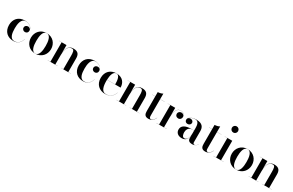

<svg xmlns="http://www.w3.org/2000/svg" viewBox="207 -2330 5961 3909"><g transform="rotate(30 3188.0 -375.0)"><path d="M467 -143H465C438.5 -57 385 2.5 297.5 2.5C197 2.5 177 -115.5 177 -230C177 -324 192.5 -465.5 301 -465.5C369.5 -465.5 445.5 -424.5 457 -353C449 -382 423 -397.5 394.5 -397.5C357.5 -397.5 325 -374 325 -332.5C325 -286.5 363 -266 394.5 -266C431 -266 461 -291.5 461 -333.5C461 -410 390.5 -470 281 -470C127.5 -470 42 -366.5 42 -230C42 -74 144 10 277.5 10C384.5 10 441 -54.5 467 -143Z M557 -230C557 -100 647.5 10 793.5 10C939.5 10 1030 -100 1030 -230C1030 -360 939.5 -470 793.5 -470C647.5 -470 557 -360 557 -230ZM684.5 -230C684.5 -336.5 702 -468 793.5 -468C885 -468 902.5 -336.5 902.5 -230C902.5 -123.5 885 8 793.5 8C702 8 684.5 -123.5 684.5 -230Z M1083 -2V0H1315.5V-2H1260.5V-223C1260.5 -312.5 1275 -455 1396 -455C1445 -455 1450.5 -397 1450.5 -313V-2H1396V0H1628.5V-2H1566V-319C1566 -406 1538 -470 1423.5 -470C1298 -470 1267.5 -368.5 1260.5 -278.5V-460H1083V-458H1146V-2Z M2107 -143H2105C2078.5 -57 2025 2.5 1937.5 2.5C1837 2.5 1817 -115.5 1817 -230C1817 -324 1832.5 -465.5 1941 -465.5C2009.5 -465.5 2085.5 -424.5 2097 -353C2089 -382 2063 -397.5 2034.5 -397.5C1997.5 -397.5 1965 -374 1965 -332.5C1965 -286.5 2003 -266 2034.5 -266C2071 -266 2101 -291.5 2101 -333.5C2101 -410 2030.5 -470 1921 -470C1767.5 -470 1682 -366.5 1682 -230C1682 -74 1784 10 1917.5 10C2024.5 10 2081 -54.5 2107 -143Z M2647.5 -143H2645.5C2620.5 -59.5 2551.5 5 2451.5 5C2350 5 2327 -113.5 2327 -235C2327 -243.5 2327 -251.5 2327 -260H2646.5C2646.5 -369 2582 -470 2433 -470C2297 -470 2197 -382.5 2197 -230C2197 -77.5 2300 10 2436 10C2552 10 2621.5 -56 2647.5 -143ZM2433 -468C2509.5 -468 2519.5 -345 2519 -262H2327.5C2331 -367 2356 -468 2433 -468Z M2696.5 -2V0H2929V-2H2874V-223C2874 -312.5 2888.5 -455 3009.5 -455C3058.5 -455 3064 -397 3064 -313V-2H3009.5V0H3242V-2H3179.5V-319C3179.5 -406 3151.5 -470 3037 -470C2911.5 -470 2881 -368.5 2874 -278.5V-460H2696.5V-458H2759.5V-2Z M3600 -102H3598C3576.5 -50 3536 -11.5 3500.5 -11.5C3473.5 -11.5 3462.5 -27.5 3462.5 -77.5V-458H3569.5V-460H3462.5V-590C3435 -572.5 3385 -560 3347.5 -560V-460H3274.5V-458H3347.5V-113.5C3347.5 -51 3361.5 7 3451 7C3522 7 3576 -38 3600 -102Z M3638.5 -2V0H3883V-2H3816V-222C3816 -349 3840 -468 3947 -468C3999 -468 4033.5 -435.5 4042 -396C4033 -421 4007.5 -440.5 3975 -440.5C3937 -440.5 3903.5 -413.5 3903.5 -369C3903.5 -332.5 3931.5 -303 3976 -303C4019 -303 4046.5 -336 4046.5 -376C4046.5 -425 4009 -470 3947 -470C3856 -470 3824 -386 3816 -280.5V-460H3638.5V-458H3701.5V-2Z M4315 -252C4173 -252 4094.5 -202.5 4094.5 -113.5C4094.5 -37.5 4150.5 10 4237 10C4326 10 4371 -46.5 4380.5 -139.5V-76.5C4380.5 -8 4428 10 4484 10C4540.5 10 4586.5 -18 4605.5 -62.5L4604 -63.5C4586.5 -24.5 4553.5 -3.5 4532 -3.5C4504 -3.5 4495.5 -22.5 4495.5 -45.5V-304.5C4495.5 -392 4457.5 -468 4312.5 -468C4221.5 -468 4129.5 -432 4129.5 -363.5C4129.5 -324 4158.5 -301 4196.5 -301C4231.5 -301 4266 -322 4266 -365.5C4266 -404.5 4232.5 -426 4196.5 -426C4173.5 -426 4151 -414.5 4139 -395C4162 -439.5 4232.5 -463 4290 -463C4370 -463 4380.5 -376.5 4380.5 -304.5V-252ZM4284.5 -15C4237 -15 4222.5 -73 4222.5 -122C4222.5 -174 4250 -250 4332 -250H4380.5V-180.5C4380.5 -64 4337 -15 4284.5 -15Z M4936 -102H4934C4912.5 -50 4872 -11.5 4836.5 -11.5C4809.5 -11.5 4798.5 -27.5 4798.5 -77.5V-458H4905.5V-460H4798.5V-590C4771 -572.5 4721 -560 4683.5 -560V-460H4610.5V-458H4683.5V-113.5C4683.5 -51 4697.5 7 4787 7C4858 7 4912 -38 4936 -102Z M5017.5 -687.5C5017.5 -647 5049.5 -615 5090 -615C5130.5 -615 5162.5 -647 5162.5 -687.5C5162.5 -728 5130.5 -760 5090 -760C5049.5 -760 5017.5 -728 5017.5 -687.5ZM4979.5 -2V0H5219.5V-2H5157V-460H4979.5V-458H5042V-2Z M5279 -230C5279 -100 5369.5 10 5515.5 10C5661.5 10 5752 -100 5752 -230C5752 -360 5661.5 -470 5515.5 -470C5369.5 -470 5279 -360 5279 -230ZM5406.5 -230C5406.5 -336.5 5424 -468 5515.5 -468C5607 -468 5624.5 -336.5 5624.5 -230C5624.5 -123.5 5607 8 5515.5 8C5424 8 5406.5 -123.5 5406.5 -230Z M5805 -2V0H6037.5V-2H5982.5V-223C5982.5 -312.5 5997 -455 6118 -455C6167 -455 6172.5 -397 6172.5 -313V-2H6118V0H6350.5V-2H6288V-319C6288 -406 6260 -470 6145.5 -470C6020 -470 5989.5 -368.5 5982.5 -278.5V-460H5805V-458H5868V-2Z"/></g></svg>

Font: Bodoni* 96pt Medium
Style: Regular
Weight: 500
Version: Version 2.3